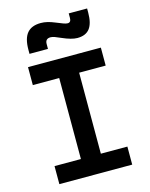

<svg xmlns="http://www.w3.org/2000/svg" viewBox="-135 -1014 856 1099"><g transform="rotate(-15 293.0 -465.0)"><path d="M77.1 0V-106.9H233.4V-586.9H77.1V-693.4H508.8V-586.9H351.6V-106.9H508.8V0ZM105 -764.6V-789.1Q105 -855.5 131.3 -887Q157.7 -918.5 212.4 -918.5Q231.9 -918.5 251.5 -913.8Q271 -909.2 294.4 -899.4Q321.8 -888.2 336.9 -882.6Q352.1 -877 361.8 -877Q381.8 -877 381.8 -903.3V-930.2H490.7V-905.8Q490.7 -842.3 467.3 -811.8Q443.8 -781.2 394 -781.2Q359.9 -781.2 304.7 -805.7Q284.7 -814.9 270 -820.1Q255.4 -825.2 245.6 -825.2Q214.4 -825.2 214.4 -793.9V-764.6Z"/></g></svg>

Font: Cascadia Mono NF SemiBold
Style: Regular
Weight: 600
Monospace: yes
Designer: Aaron Bell
Foundry: Saja Typeworks
Version: Version 2404.023; ttfautohint (v1.8.4)